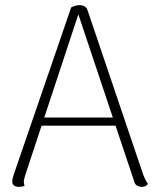

<svg xmlns="http://www.w3.org/2000/svg" viewBox="-20 -721 610 750"><path d="M291 -701Q302 -701 310.5 -696Q319 -691 322 -681L540 -37Q544 -27 548.5 -18Q553 -9 558 -3Q554 3 548 6Q542 9 534 9Q524 9 515.5 4Q507 -1 505 -10L280 -683H292L78 -35Q77 -30 75 -23.5Q73 -17 73 -11Q73 -7 74 -2.5Q75 2 76 5Q71 7 65.5 8Q60 9 53 9Q41 9 34 3Q27 -3 28 -14Q28 -20 30.5 -28Q33 -36 35 -43L258 -692Q275 -701 291 -701ZM136 -262H444V-230H136Z"/></svg>

Font: Arima ExtraLight
Style: Regular
Weight: 250
Designer: Joana Correia and Natanael Gama
Foundry: NDISCOVER
Version: Version 1.101;gftools[0.9.23]